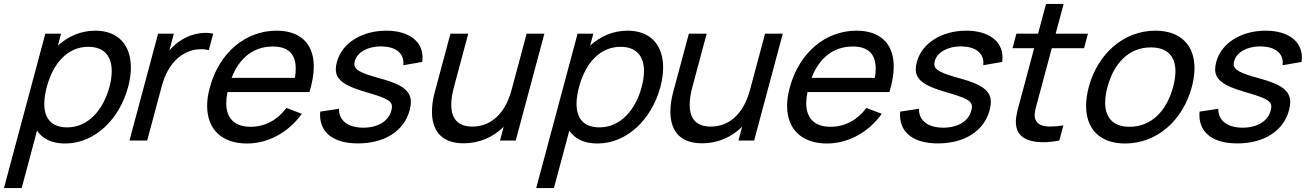

<svg xmlns="http://www.w3.org/2000/svg" viewBox="-57 -710 6604 970"><path d="M425 -555C351.5 -555 287.5 -527 235.3 -479.5L251.5 -540H172L-37 240H52.5L130.2 -50C157.7 -9 204.8 15 271.8 15C422.8 15 546.9 -108.5 590.3 -270.5C599.6 -305.3 604.2 -338.3 604.2 -368.7C604.2 -479.5 542.8 -555 425 -555ZM282.6 -66.5C201.9 -66.5 166.7 -113.3 166.7 -185.7C166.7 -211.1 171 -239.7 179.3 -270.5C211.3 -390 283.7 -473.5 389.2 -473.5C471.6 -473.5 507.5 -423.6 507.5 -350.6C507.5 -326.1 503.4 -299.1 495.8 -270.5C465 -155.5 389.1 -66.5 282.6 -66.5Z M858.5 -507C837 -494 816 -475.5 798.4 -454.5L821.3 -540H741.8L597.1 0H686.6L759.2 -271C776.4 -335 806.4 -398.5 868.9 -436C898.8 -454.3 930.5 -461.5 958.7 -461.5C972.9 -461.5 986.2 -459.7 997.9 -456.5L1020.3 -540C1008.9 -542.6 996.3 -544 982.8 -544C942.8 -544 896.3 -532.1 858.5 -507Z M1092.3 -245H1506.3C1521 -292.6 1528.2 -335.7 1528.2 -373.5C1528.2 -488.3 1462.1 -555 1339.9 -555C1182.9 -555 1050 -443.5 1002.6 -266.5C993.7 -233.6 989.5 -202.8 989.5 -174.6C989.5 -58 1062.7 15 1191.1 15C1295.6 15 1399.7 -39.5 1467.8 -135L1390.2 -164.5C1343.8 -103 1280.8 -69.5 1209.8 -69.5C1128.3 -69.5 1086.1 -112.1 1086.1 -189C1086.1 -206 1088.1 -224.7 1092.3 -245ZM1321.4 -475C1398.4 -475 1437.1 -437.9 1437.1 -363C1437.1 -348.8 1435.7 -333.3 1433 -316.5H1113C1152.9 -419 1224.4 -475 1321.4 -475Z M1751.7 14.5C1886.2 14.5 1984.6 -48.5 2012.6 -153C2016.6 -168.1 2018.8 -181.9 2018.8 -194.4C2018.8 -250.9 1975.1 -283.1 1866.5 -313C1764.6 -340.5 1733.4 -357 1733.4 -386.2C1733.4 -390.9 1734.2 -396 1735.7 -401.5C1747.6 -446.1 1800.5 -475.6 1867 -475.6C1869.1 -475.6 1871.3 -475.6 1873.5 -475.5C1941.4 -473.6 1981.2 -442.7 1981.2 -392.1C1981.2 -388.3 1981 -384.5 1980.5 -380.5L2076 -397C2077.1 -404.8 2077.7 -412.4 2077.7 -419.8C2077.7 -502 2007.7 -555 1894.8 -555C1770.3 -555 1670.4 -492 1645 -397C1641.4 -383.6 1639.5 -371.3 1639.5 -360.1C1639.5 -306.6 1682.8 -275.9 1792.6 -244.5C1894.2 -215.1 1923.2 -201.1 1923.2 -171.2C1923.2 -165.1 1922 -158.3 1919.9 -150.5C1905.7 -97.5 1852 -65 1778.5 -65C1700.5 -65 1654.3 -101.5 1655.6 -160.5L1560.7 -146C1560.2 -140.4 1560 -134.9 1560 -129.6C1560 -38.2 1629.8 14.5 1751.7 14.5Z M2603.7 -540 2527.5 -255.5C2494 -130.5 2418.9 -70.5 2329.4 -70.5C2250 -70.5 2222.8 -117.8 2222.8 -180.8C2222.8 -208.3 2228 -238.7 2236.2 -269.5L2308.7 -540H2218.7L2138.7 -241.5C2130.9 -212.4 2125.3 -179.1 2125.3 -146.5C2125.3 -64.4 2160.7 14 2285.3 14C2363.3 14 2433.3 -16 2487.7 -69.5L2469 0H2548.5L2693.2 -540Z M3114 -555C3040.5 -555 2976.5 -527 2924.3 -479.5L2940.5 -540H2861L2652 240H2741.5L2819.2 -50C2846.7 -9 2893.8 15 2960.8 15C3111.8 15 3235.9 -108.5 3279.3 -270.5C3288.6 -305.3 3293.2 -338.3 3293.2 -368.7C3293.2 -479.5 3231.8 -555 3114 -555ZM2971.6 -66.5C2890.9 -66.5 2855.7 -113.3 2855.7 -185.7C2855.7 -211.1 2860 -239.7 2868.3 -270.5C2900.3 -390 2972.7 -473.5 3078.2 -473.5C3160.6 -473.5 3196.5 -423.6 3196.5 -350.6C3196.5 -326.1 3192.4 -299.1 3184.8 -270.5C3154 -155.5 3078.1 -66.5 2971.6 -66.5Z M3808.2 -540 3732 -255.5C3698.5 -130.5 3623.4 -70.5 3533.9 -70.5C3454.5 -70.5 3427.3 -117.8 3427.3 -180.8C3427.3 -208.3 3432.5 -238.7 3440.7 -269.5L3513.2 -540H3423.2L3343.2 -241.5C3335.4 -212.4 3329.8 -179.1 3329.8 -146.5C3329.8 -64.4 3365.2 14 3489.8 14C3567.8 14 3637.8 -16 3692.2 -69.5L3673.5 0H3753L3897.7 -540Z M4022.3 -245H4436.3C4451 -292.6 4458.2 -335.7 4458.2 -373.5C4458.2 -488.3 4392.1 -555 4269.9 -555C4112.9 -555 3980 -443.5 3932.6 -266.5C3923.7 -233.6 3919.5 -202.8 3919.5 -174.6C3919.5 -58 3992.7 15 4121.1 15C4225.6 15 4329.7 -39.5 4397.8 -135L4320.2 -164.5C4273.8 -103 4210.8 -69.5 4139.8 -69.5C4058.3 -69.5 4016.1 -112.1 4016.1 -189C4016.1 -206 4018.1 -224.7 4022.3 -245ZM4251.4 -475C4328.4 -475 4367.1 -437.9 4367.1 -363C4367.1 -348.8 4365.7 -333.3 4363 -316.5H4043C4082.9 -419 4154.4 -475 4251.4 -475Z M4681.7 14.5C4816.2 14.5 4914.6 -48.5 4942.6 -153C4946.6 -168.1 4948.8 -181.9 4948.8 -194.4C4948.8 -250.9 4905.1 -283.1 4796.5 -313C4694.6 -340.5 4663.4 -357 4663.4 -386.2C4663.4 -390.9 4664.2 -396 4665.7 -401.5C4677.6 -446.1 4730.5 -475.6 4797 -475.6C4799.1 -475.6 4801.3 -475.6 4803.5 -475.5C4871.4 -473.6 4911.2 -442.7 4911.2 -392.1C4911.2 -388.3 4911 -384.5 4910.5 -380.5L5006 -397C5007.1 -404.8 5007.7 -412.4 5007.7 -419.8C5007.7 -502 4937.7 -555 4824.8 -555C4700.3 -555 4600.4 -492 4575 -397C4571.4 -383.6 4569.5 -371.3 4569.5 -360.1C4569.5 -306.6 4612.8 -275.9 4722.6 -244.5C4824.2 -215.1 4853.2 -201.1 4853.2 -171.2C4853.2 -165.1 4852 -158.3 4849.9 -150.5C4835.7 -97.5 4782 -65 4708.5 -65C4630.5 -65 4584.3 -101.5 4585.6 -160.5L4490.7 -146C4490.2 -140.4 4490 -134.9 4490 -129.6C4490 -38.2 4559.8 14.5 4681.7 14.5Z M5256.7 -466.5H5419.7L5439.4 -540H5276.4L5316.6 -690H5227.6L5187.4 -540H5077.9L5058.2 -466.5H5167.7L5097.4 -204C5085.9 -161.4 5075.1 -127.4 5075.1 -95.1C5075.1 -85 5076.2 -75 5078.6 -65C5091.5 -12 5145.2 8.5 5212.4 8.5C5238.4 8.5 5266.3 5.4 5294.7 0L5315.2 -76.5C5291.2 -72.9 5269.5 -70.7 5250.7 -70.7C5208.9 -70.7 5181 -81.4 5172.4 -111C5170.9 -116.1 5170.1 -121.7 5170.1 -127.6C5170.1 -147.9 5178.2 -173.6 5187.4 -208Z M5627.1 15C5787.6 15 5918.7 -101 5964.1 -270.5C5973.2 -304.4 5977.7 -336.4 5977.7 -365.6C5977.7 -480.4 5908.9 -555 5779.9 -555C5621.4 -555 5489.1 -440 5443.6 -270.5C5434.5 -236.3 5430 -204.2 5430 -174.8C5430 -59.8 5498.6 15 5627.1 15ZM5649.8 -69.5C5566.7 -69.5 5526.4 -115.4 5526.4 -191.2C5526.4 -214.9 5530.4 -241.5 5538.1 -270.5C5569.8 -388.5 5644.2 -470.5 5757.2 -470.5C5841.3 -470.5 5881.4 -425 5881.4 -349.8C5881.4 -326.1 5877.4 -299.5 5869.6 -270.5C5837.7 -151.5 5761.3 -69.5 5649.8 -69.5Z M6194.2 14.5C6328.7 14.5 6427.1 -48.5 6455.1 -153C6459.1 -168.1 6461.3 -181.9 6461.3 -194.4C6461.3 -250.9 6417.6 -283.1 6309 -313C6207.1 -340.5 6175.9 -357 6175.9 -386.2C6175.9 -390.9 6176.7 -396 6178.2 -401.5C6190.1 -446.1 6243 -475.6 6309.5 -475.6C6311.6 -475.6 6313.8 -475.6 6316 -475.5C6383.9 -473.6 6423.7 -442.7 6423.7 -392.1C6423.7 -388.3 6423.5 -384.5 6423 -380.5L6518.5 -397C6519.6 -404.8 6520.2 -412.4 6520.2 -419.8C6520.2 -502 6450.2 -555 6337.3 -555C6212.8 -555 6112.9 -492 6087.5 -397C6083.9 -383.6 6082 -371.3 6082 -360.1C6082 -306.6 6125.3 -275.9 6235.1 -244.5C6336.7 -215.1 6365.7 -201.1 6365.7 -171.2C6365.7 -165.1 6364.5 -158.3 6362.4 -150.5C6348.2 -97.5 6294.5 -65 6221 -65C6143 -65 6096.8 -101.5 6098.1 -160.5L6003.2 -146C6002.7 -140.4 6002.5 -134.9 6002.5 -129.6C6002.5 -38.2 6072.3 14.5 6194.2 14.5Z"/></svg>

Font: Manrope
Style: MediumItalic
Weight: 500
Italic angle: -15°
Designer: Mikhail Sharanda
Foundry: Mikhail Sharanda
Version: Version 4.502;hotconv 1.0.109;makeotfexe 2.5.65596